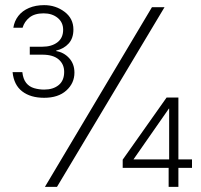

<svg xmlns="http://www.w3.org/2000/svg" viewBox="-20 -728 782 748"><path d="M152 -347Q99 -347 66.5 -372Q34 -397 29 -447H67Q70 -420 82 -405Q94 -390 113 -384.5Q132 -379 152 -379Q187 -379 208.5 -396.5Q230 -414 230 -448Q230 -478 208.5 -496.5Q187 -515 145 -515H96V-546H145Q181 -546 203.5 -563Q226 -580 226 -612Q226 -641 204.5 -658.5Q183 -676 150 -676Q115 -676 95 -660Q75 -644 68 -620H32Q36 -646 51.5 -666Q67 -686 93 -697Q119 -708 152 -708Q197 -708 231.5 -682Q266 -656 266 -613Q266 -579 247.5 -558.5Q229 -538 199 -531V-529Q229 -524 249.5 -501.5Q270 -479 270 -445Q270 -404 238.5 -375.5Q207 -347 152 -347ZM155 0 572 -700H621L202 0ZM637 0V-74H458V-106L629 -348H675V-107H728V-74H675V0ZM500 -107H639V-305H638Z"/></svg>

Font: DM Sans 28pt ExtraLight
Style: Regular
Weight: 250
Version: Version 4.004;gftools[0.9.30]